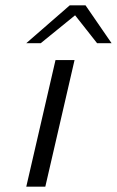

<svg xmlns="http://www.w3.org/2000/svg" viewBox="-20 -696 436 716"><path d="M78 -535 240 -676H299L396 -535H342L260 -639Q239 -622 196 -587Q153 -552 132 -535ZM78 0 187 -472H258L149 0Z"/></svg>

Font: Coval
Style: ExtraLight Italic
Weight: 200
Foundry: Context Ltd
Version: Version 001.000